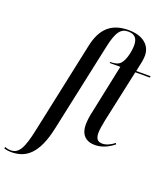

<svg xmlns="http://www.w3.org/2000/svg" viewBox="-306 -891 1088 1252"><g transform="rotate(20 238.0 -265.0)"><path d="M-80 240C17 240 96 190 137 -4L268 -615C292 -731 321 -760 370 -760C421 -760 436 -729 436 -688C436 -650 423 -584 397 -556C383 -540 360 -533 326 -533L325 -526H399L329 -192C319 -148 316 -120 316 -93C316 -28 353 10 415 10C468 10 509 -12 546 -41L542 -50C516 -29 486 -15 459 -15C426 -15 412 -34 412 -73C412 -94 416 -119 425 -165L503 -526H604L606 -536H506L516 -584C522 -608 525 -631 525 -650C525 -721 468 -770 369 -770C241 -770 183 -700 158 -585L23 49C-6 188 -33 230 -88 230C-103 230 -118 226 -128 222L-130 232C-119 237 -97 240 -80 240Z"/></g></svg>

Font: Noto Serif Display Condensed Medium
Style: Italic
Weight: 500
Width: 3
Italic angle: -12°
Designer: Monotype Design Team
Foundry: Monotype Imaging Inc.
Version: Version 2.009